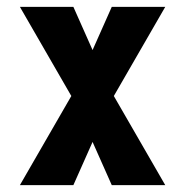

<svg xmlns="http://www.w3.org/2000/svg" viewBox="-20 -540 540 560"><path d="M38 0 188 -260 38 -520H194L250 -394L306 -520H462L312 -260L462 0H306L250 -126L194 0Z"/></svg>

Font: Iosevka Heavy
Style: Regular
Weight: 900
Monospace: yes
Designer: Belleve Invis
Foundry: Belleve Invis
Version: Version 32.5.0; ttfautohint (v1.8.4)